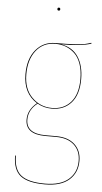

<svg xmlns="http://www.w3.org/2000/svg" viewBox="-60 -745 519 975"><g transform="rotate(5 199.5 -258.0)"><path d="M207.5 -700.2Q207.5 -692.9 200.2 -692.9Q192.9 -692.9 192.9 -700.2Q192.9 -708 200.2 -708Q207.5 -708 207.5 -700.2ZM379.4 -544.4 380.9 -540.5Q332 -523.4 227.1 -523.4Q286.1 -513.7 315.2 -469.2Q344.2 -424.8 344.2 -356Q344.2 -276.9 307.4 -235.4Q270.5 -193.8 208.5 -193.8Q168 -193.8 134.8 -212.9Q89.8 -178.2 89.8 -127.9Q89.8 -56.6 188 -56.6H242.7Q303.7 -56.6 337.6 -25.4Q371.6 5.9 371.6 58.6Q371.6 119.1 329.8 155.8Q288.1 192.4 207 192.4Q120.6 192.4 82.3 162.4Q43.9 132.3 43.9 59.6H47.9Q47.9 130.4 85.2 159.4Q122.6 188.5 207 188.5Q286.1 188.5 326.9 153.1Q367.7 117.7 367.7 59.1Q367.7 7.3 334.7 -22.7Q301.8 -52.7 242.7 -52.7H188Q85.9 -52.7 85.9 -127.9Q85.9 -177.7 131.3 -214.8Q60.1 -259.3 60.1 -356.9Q60.1 -435.5 98.6 -481.4Q137.2 -527.3 198.2 -527.3Q258.8 -527.3 295.7 -529.8Q332.5 -532.2 346.2 -535.2Q359.9 -538.1 379.4 -544.4ZM198.2 -523.4Q137.2 -523.4 100.8 -478Q64.5 -432.6 64.5 -356.9Q64.5 -281.7 106.7 -239.5Q148.9 -197.3 208.5 -197.3Q268.6 -197.3 304.4 -237.8Q340.3 -278.3 340.3 -356Q340.3 -399.9 328.6 -433.3Q316.9 -466.8 296.4 -485.8Q275.9 -504.9 251.2 -514.2Q226.6 -523.4 198.2 -523.4Z"/></g></svg>

Font: Fira Sans Compressed Four
Style: Regular
Weight: 100
Width: 1
Designer: Carrois Corporate & Edenspiekermann AG
Foundry: Carrois Corporate GbR & Edenspiekermann AG
Version: Version 4.203;PS 004.203;hotconv 1.0.88;makeotf.lib2.5.64775